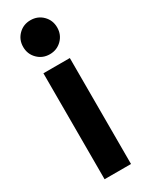

<svg xmlns="http://www.w3.org/2000/svg" viewBox="-201 -798 646 836"><g transform="rotate(-30 122.0 -380.5)"><path d="M55.2 0V-532.7H188V0ZM121.6 -590.3Q85.4 -590.3 60.8 -615Q36.1 -639.6 36.1 -675.8Q36.1 -711.9 60.8 -736.6Q85.4 -761.2 121.6 -761.2Q157.7 -761.2 182.4 -736.6Q207 -711.9 207 -675.8Q207 -639.6 182.4 -615Q157.7 -590.3 121.6 -590.3Z"/></g></svg>

Font: Reddit Sans Condensed
Style: Bold
Weight: 700
Designer: Stephen Hutchings
Foundry: Reddit
Version: Version 1.014